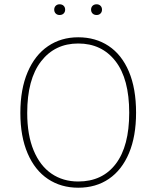

<svg xmlns="http://www.w3.org/2000/svg" viewBox="-20 -866 730 896"><path d="M345 -692Q426 -692 487 -651.5Q548 -611 581.5 -532Q615 -453 615 -340Q615 -230 582 -151.5Q549 -73 488.5 -31.5Q428 10 345 10Q265 10 204 -30.5Q143 -71 109 -150Q75 -229 75 -339Q75 -450 109 -529.5Q143 -609 204 -650.5Q265 -692 345 -692ZM345 -663Q236 -663 171.5 -579.5Q107 -496 107 -339Q107 -236 137 -164Q167 -92 220.5 -55.5Q274 -19 345 -19Q458 -19 520.5 -101.5Q583 -184 583 -340Q583 -498 519 -580.5Q455 -663 345 -663ZM431 -846Q442 -846 449 -839Q456 -832 456 -821Q456 -810 449 -803Q442 -796 431 -796Q419 -796 412 -803Q405 -810 405 -821Q405 -832 412 -839Q419 -846 431 -846ZM258 -846Q270 -846 277 -839Q284 -832 284 -821Q284 -810 277 -803Q270 -796 258 -796Q247 -796 240 -803Q233 -810 233 -821Q233 -832 240 -839Q247 -846 258 -846Z"/></svg>

Font: Firava
Style: Regular
Weight: 400
Designer: Carrois Corporate & Edenspiekermann AG
Foundry: Greg Finn Gibson
Version: Version 5.000